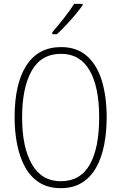

<svg xmlns="http://www.w3.org/2000/svg" viewBox="-20 -969 631 999"><path d="M535 -358Q535 -282 522 -215.5Q509 -149 481 -98.5Q453 -48 407.5 -19Q362 10 296 10Q230 10 184 -19.5Q138 -49 110 -100.5Q82 -152 69 -218.5Q56 -285 56 -358Q56 -535 118 -629.5Q180 -724 298 -724Q380 -724 432.5 -677.5Q485 -631 510 -548.5Q535 -466 535 -358ZM95 -358Q95 -203 146 -114.5Q197 -26 296 -26Q398 -26 447 -112.5Q496 -199 496 -358Q496 -517 446 -603Q396 -689 298 -689Q195 -689 145 -601Q95 -513 95 -358ZM410 -942Q394 -919 370.5 -891Q347 -863 322 -836.5Q297 -810 276 -791H252V-801Q284 -838 313.5 -875.5Q343 -913 366 -949H410Z"/></svg>

Font: Noto Sans Lao UI Cond ExtLt
Style: Regular
Weight: 200
Width: 3
Designer: Monotype Design Team
Foundry: Monotype Imaging Inc.
Version: Version 2.000; ttfautohint (v1.8.4.7-5d5b)